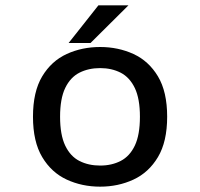

<svg xmlns="http://www.w3.org/2000/svg" viewBox="-20 -688 750 719"><path d="M355 11Q287 11 229.8 -15.5Q172.5 -42 138 -99.8Q103.5 -157.5 103.5 -251Q103.5 -344.5 138 -402Q172.5 -459.5 229.8 -485.8Q287 -512 355 -512Q422.5 -512 479.8 -485.8Q537 -459.5 571.5 -402Q606 -344.5 606 -251Q606 -157.5 571.5 -99.8Q537 -42 479.8 -15.5Q422.5 11 355 11ZM355 -68Q398.5 -68 432.2 -85.5Q466 -103 485 -143Q504 -183 504 -251Q504 -318.5 484.8 -358.5Q465.5 -398.5 431.8 -415.8Q398 -433 355 -433Q311.5 -433 277.5 -415.8Q243.5 -398.5 224.2 -358.5Q205 -318.5 205 -251Q205 -183 224.2 -142.8Q243.5 -102.5 277.5 -85.2Q311.5 -68 355 -68ZM237 -527 348.5 -668H461L319 -527Z"/></svg>

Font: League Mono
Style: Regular
Weight: 400
Width: 6
Designer: Tyler Finck
Foundry: The League of Moveable Type / Tyler Finck
Version: Version 2.300;RELEASE